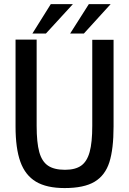

<svg xmlns="http://www.w3.org/2000/svg" viewBox="-20 -922 640 951"><path d="M57 -295.5V-726H161.5V-299Q161.5 -216 174.5 -169Q187.5 -122 217.8 -101.5Q248 -81 302 -81Q353 -81 382 -101.5Q411 -122 424 -169Q437 -216 437 -299V-725H542.5V-295.5Q542.5 -184 521.8 -118.8Q501 -53.5 448.8 -22Q396.5 9.5 300 9.5Q211 9.5 158 -22.2Q105 -54 81 -120.5Q57 -187 57 -295.5ZM420 -901.5H528L395.5 -756H327.5ZM231.5 -901.5H341L207.5 -756H140.5Z"/></svg>

Font: JuliaMono Medium
Style: Regular
Weight: 500
Monospace: yes
Designer: cormullion
Foundry: corm
Version: Version 0.054; ttfautohint (v1.8.4)